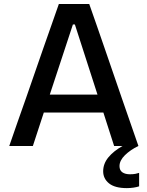

<svg xmlns="http://www.w3.org/2000/svg" viewBox="-20 -733 740 964"><path d="M26.5 0Q46.5 -57.5 68.5 -121Q90.5 -184.5 111 -241.5L196 -486.5Q219.5 -552.5 238 -606Q256.5 -659 275.5 -713H428Q447.5 -657.5 466 -604.5Q484 -551.5 507 -486L591.5 -240.5Q612 -181.5 633.5 -119.5Q655 -57 675 0H553Q540 -41 526 -84Q512 -126.5 499 -168H200Q186.5 -126 172.2 -83.2Q158 -40.5 145 0ZM346 -610 230 -258H469.5L356 -610ZM617 211.5Q557 211.5 527.5 187.8Q498 164 498 127Q498 89 524 57.2Q550 25.5 596 -0.5V-22.5L652 -27.5L674.5 0Q634.5 19.5 607.2 46.2Q580 73 580 101Q580 122 594.2 132Q608.5 142 632.5 142Q648.5 142 660 139.8Q671.5 137.5 678.5 135V202.5Q667.5 206.5 650.8 209Q634 211.5 617 211.5Z"/></svg>

Font: Heraclito Medium
Style: Regular
Weight: 500
Designer: Kostas Bartsokas (font) & Cristiano Sobral (main changes)
Foundry: Kostas Bartsokas (font) & Cristiano Sobral (main changes)
Version: Version 1.00;July 8, 2020;FontCreator 13.0.0.2655 64-bit